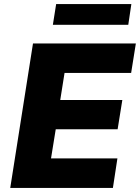

<svg xmlns="http://www.w3.org/2000/svg" viewBox="-20 -917 683 937"><path d="M30 0 141 -705H643L620 -561H295L274 -429H577L554 -286H252L229 -144H553L531 0ZM238 -796 254 -897H621L606 -796Z"/></svg>

Font: Nunito Sans 11pt Black
Style: Italic
Weight: 900
Italic angle: -9°
Version: Version 3.101;gftools[0.9.27]